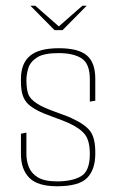

<svg xmlns="http://www.w3.org/2000/svg" viewBox="-20 -643 406 669"><path d="M86 -623H103L185 -551L267 -623H282L198 -538H170ZM179 6Q111 6 82 -23.5Q53 -53 53 -106V-177L72 -181V-106Q72 -83 80.5 -61Q89 -39 112 -25Q135 -11 179 -11Q232 -11 262.5 -29Q293 -47 293 -106Q293 -151 277 -173Q261 -195 220 -214Q214 -217 198.5 -223Q183 -229 165 -235.5Q147 -242 132.5 -248Q118 -254 113 -257Q91 -268 78 -280.5Q65 -293 59 -311.5Q53 -330 53 -359V-368Q53 -422 84.5 -448.5Q116 -475 185 -475Q253 -475 282.5 -450Q312 -425 312 -369V-292L293 -289V-367Q293 -421 264.5 -439.5Q236 -458 184 -458Q132 -458 108.5 -442.5Q85 -427 78.5 -405Q72 -383 72 -364Q72 -324 82.5 -307Q93 -290 123 -274Q139 -266 160 -258Q181 -250 200.5 -243Q220 -236 230 -231Q278 -209 295 -185Q312 -161 312 -113V-107Q312 -52 283.5 -23Q255 6 179 6Z"/></svg>

Font: Smooch Sans Thin
Style: Regular
Weight: 100
Designer: Robert E. Leuschke
Foundry: Robert E. Leuschke
Version: Version 1.010